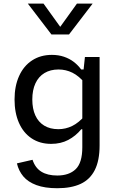

<svg xmlns="http://www.w3.org/2000/svg" viewBox="-20 -826 660 1052"><path d="M264.2 -525.3Q300.3 -525.3 330.5 -515.1Q360.7 -504.8 383.8 -487.2Q407 -469.5 424.7 -445.5H446.8V-369Q412.8 -409.8 376.8 -427.6Q340.7 -445.3 301 -445.3Q256 -445.3 223.7 -425.8Q191.3 -406.3 174.2 -369.4Q157 -332.5 157 -280.7Q157 -230.3 173.5 -193.8Q190 -157.3 222.1 -137.8Q254.2 -118.2 299.7 -118.2Q339.5 -118.2 375.5 -135.7Q411.5 -153.2 446.8 -194V-117.7H425.2Q394.7 -80.7 353.8 -59.2Q313 -37.7 260.2 -37.7Q198.3 -37.7 153 -68Q107.7 -98.3 83.7 -153.2Q59.7 -208 59.7 -280.7Q59.7 -354.7 84.8 -409.9Q109.8 -465.2 156.1 -495.2Q202.3 -525.3 264.2 -525.3ZM293.8 205.3Q225.8 205.3 179.6 188.2Q133.3 171 107.8 140.6Q82.3 110.2 72.7 69.2L158.3 49.5Q172.7 93.7 206.6 114.7Q240.5 135.7 293.8 135.7Q358.8 135.7 394.9 100.7Q431 65.7 431 -19.2V-422.8H435.7L445.3 -513.7H525.7V-29.2Q525.7 53.8 499.3 105.8Q473 157.7 421.8 181.5Q370.7 205.3 293.8 205.3ZM261.8 -637.2H358.2L487.5 -806.2H401.5L310 -679L218.5 -806.2H132.5Z"/></svg>

Font: Monaspace Neon Var
Style: Regular
Weight: 400
Designer: Riley Cran and the Lettermatic Team
Version: Version 1.000 (Monaspace Neon Var)